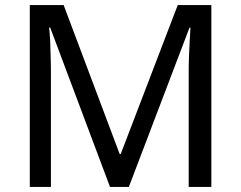

<svg xmlns="http://www.w3.org/2000/svg" viewBox="-20 -734 947 754"><path d="M486 0H412L177 -626H173C174 -613 176 -596 177 -575C178 -554 178 -532 179 -508C180 -483 180 -458 180 -433V0H97V-714H230L450 -129H454L678 -714H810V0H721V-439C721 -462 721 -486 722 -509C723 -532 724 -553 725 -574C726 -594 727 -611 728 -625H724L486 0Z"/></svg>

Font: NameLogos Sans
Style: Regular
Weight: 500
Version: Version 0.1